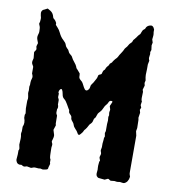

<svg xmlns="http://www.w3.org/2000/svg" viewBox="-88 -875 865 956"><g transform="rotate(10 345.0 -397.0)"><path d="M56.2 -235.8V-251Q59.1 -256.8 59.1 -259.8L56.2 -283.2V-321.8L58.1 -333Q58.1 -341.3 55.7 -351.1Q53.2 -360.4 54.2 -366.2Q55.2 -372.1 55.2 -374L54.2 -393.1L56.2 -402.8V-413.6Q56.2 -421.9 57.1 -423.8L61 -439Q63 -446.3 56.2 -460V-493.2Q56.2 -495.1 50.3 -504.4Q44.4 -513.7 48.8 -527.8L50.8 -536.1L47.9 -565.9Q48.8 -569.3 52.7 -574.2Q56.6 -579.1 56.6 -582Q57.1 -585 55.7 -588.9Q54.2 -592.8 54.2 -595.7Q54.2 -598.6 59.1 -613.8Q59.1 -615.7 53.7 -628.4Q48.3 -641.1 52.2 -654.3Q56.2 -667 55.7 -670.4Q55.2 -673.8 55.2 -682.6Q55.2 -691.4 53.2 -696.8L47.9 -710L50.8 -721.2L51.8 -733.9V-740.2L48.8 -752.9Q42.5 -777.8 62 -784.2Q64.9 -785.2 70.3 -788.6Q76.2 -792 77.1 -792Q78.1 -792 92.3 -783.2Q106.4 -774.4 110.8 -755.9Q111.8 -752 112.8 -750Q114.7 -748 120.1 -743.7Q125.5 -739.3 130.9 -728Q130.9 -723.6 130.9 -719.2Q133.8 -715.3 142.1 -706.5Q150.4 -697.8 156.7 -684.6Q167 -662.6 180.7 -650.9Q193.8 -639.2 196.3 -630.4Q198.2 -622.1 205.1 -615.2Q211.9 -608.4 213.4 -606.9Q215.8 -603.5 217.8 -598.1Q219.7 -592.8 224.6 -588.9Q230 -585 233.4 -581.5Q237.3 -578.1 240.2 -571.3Q243.2 -564.5 253.4 -552.2Q263.7 -539.6 266.1 -533.2Q268.1 -526.9 269.5 -524.4Q271 -522 276.4 -517.1Q281.2 -511.7 285.2 -506.8Q289.1 -502 290 -501L291 -491.2V-486.8Q291 -477.5 298.3 -471.2Q305.7 -464.8 308.6 -461.9Q311.5 -459 322.8 -436.5Q334.5 -414.1 347.7 -430.7Q353 -437 353 -444.8Q353 -452.6 358.9 -460Q364.7 -466.8 367.2 -472.2Q369.6 -477.5 374.5 -485.4Q378.9 -492.7 379.9 -497.1L382.8 -508.8Q384.8 -511.7 390.6 -513.7Q396.5 -515.6 397.5 -518.1Q398.9 -520 399.9 -525.4Q401.9 -535.2 405.8 -538.1Q409.7 -541 410.6 -543Q411.1 -544.9 412.1 -546.9Q413.1 -548.8 413.6 -550.3Q415.5 -555.2 420.4 -560.5Q425.8 -565.4 426.8 -569.3Q427.7 -573.2 428.7 -574.2Q429.7 -576.2 434.1 -579.1Q438 -582 439 -583.5Q439.9 -585 440.9 -587.4Q441.9 -589.8 445.8 -594.7Q449.7 -599.6 451.7 -602.1Q460.9 -610.4 463.9 -617.2Q466.8 -624.5 476.1 -637.7Q484.9 -650.9 486.8 -656.7Q488.8 -662.6 494.6 -668.5Q500 -673.8 503.9 -681.6Q507.8 -689.5 513.2 -693.8Q518.1 -698.2 519.5 -700.2Q521 -702.1 522 -706.5Q522.9 -710.9 525.9 -713.9Q528.8 -716.8 530.3 -718.8Q531.2 -720.7 533.2 -722.7Q535.2 -724.1 540 -731.9Q544.9 -739.7 553.2 -747.1Q555.2 -751 557.1 -757.3Q560.5 -768.1 566.4 -772Q572.3 -775.9 573.2 -779.3Q576.7 -792 592.3 -796.9Q608.4 -802.2 615.2 -784.2Q617.2 -783.2 616.7 -775.4Q616.2 -767.6 617.7 -761.2Q619.1 -754.4 617.7 -744.6Q616.2 -735.4 616.2 -731L621.1 -715.8L618.2 -701.2L621.1 -678.2L617.2 -667Q617.2 -665 618.2 -661.1Q619.1 -657.2 617.7 -650.4Q616.2 -643.6 616.2 -637.7Q616.2 -631.8 620.1 -624L616.2 -604V-581.1L615.2 -551.8Q615.2 -544.9 616.2 -539.1L619.1 -523.9L616.2 -510.7L619.1 -498L612.8 -476.1L616.2 -465.8L615.2 -434.1Q616.2 -426.3 616.2 -423.8L619.1 -418L616.2 -398.9L621.1 -386.7L616.2 -375L620.1 -360.8L616.2 -335L618.2 -324.2Q619.1 -315.4 619.1 -283.2L616.2 -267.1L621.1 -245.1V-62Q621.1 -50.8 622.1 -49.8L626 -38.1Q622.1 -9.3 602.1 -2Q598.6 -1 590.8 -2.4Q583 -3.9 581.1 -3.9L566.9 -2L553.2 -3.9L535.2 -2Q532.2 -2 527.3 -5.9Q522.5 -9.8 519.5 -9.3Q517.1 -8.8 512.2 -5.9Q506.8 -2.9 503.9 -2L475.1 -4.9Q468.8 -4.9 462.9 -12.2Q458 -19.5 460 -33.2Q461.9 -46.9 460.4 -53.7Q459 -61 461.9 -85.9Q464.8 -88.9 464.8 -91.8L460 -105Q459 -108.4 461.4 -115.2Q463.9 -122.1 463.9 -126Q463.9 -129.9 461.4 -135.7Q459 -142.1 460 -145L461.9 -155.8Q462.9 -158.2 462.4 -166Q461.9 -173.8 462.4 -177.7Q462.9 -181.6 463.4 -186.5Q463.9 -191.9 464.4 -196.8Q464.8 -201.7 464.8 -206.1L467.8 -213.9L464.8 -231L467.8 -241.2V-276.9Q467.8 -286.1 469.2 -294.9L467.8 -313L470.2 -321.8Q469.7 -323.2 468.8 -330.6Q467.8 -337.9 469.7 -343.3Q471.2 -348.6 470.2 -352.1L465.8 -366.2Q465.8 -370.1 469.7 -377Q473.1 -383.8 474.6 -388.7Q476.1 -393.6 469.2 -394Q460 -394.5 456.1 -384.8Q452.1 -375 446.8 -370.1Q441.4 -365.2 436 -352.1Q430.7 -338.9 422.9 -331.1Q415 -323.2 413.1 -319.3Q411.1 -315.4 409.2 -308.6Q407.2 -301.8 406.2 -299.8Q405.3 -297.9 402.3 -295.4Q399.9 -293 398.9 -290.5Q397.9 -288.1 397 -283.2Q395.5 -278.3 394.5 -274.4Q393.6 -270.5 381.8 -258.8Q371.1 -237.8 366.2 -232.9Q360.8 -228 358.9 -222.7Q356.4 -216.3 354 -213.9Q351.1 -210.9 347.7 -206.1Q337.4 -191.4 329.1 -209.5Q326.2 -215.8 316.9 -225.1Q307.6 -234.4 305.2 -243.2Q302.7 -252 294.9 -260.3Q287.1 -268.6 287.1 -276.9Q287.1 -284.7 279.3 -291.5Q271.5 -298.3 271 -304.2Q271 -310.1 270 -312.5Q269 -314.9 265.6 -319.3Q262.7 -323.7 253.9 -339.8Q245.1 -356 235.8 -362.8Q226.6 -369.6 224.6 -383.3Q218.8 -416 209 -407.2Q202.1 -400.4 202.1 -389.2Q205.1 -386.7 205.1 -382.8Q205.1 -378.9 204.6 -372.6Q204.1 -366.2 205.1 -364.3Q206.1 -362.3 208 -358.4Q210 -355 210 -352.1V-330.1Q212.9 -324.2 212.9 -317.4Q212.9 -310.5 210 -307.1Q208 -287.6 211.4 -282.2Q214.8 -277.3 215.3 -274.9Q215.8 -272.5 215.8 -234.9L217.8 -226.1L210 -202.1L217.8 -176.8Q218.8 -168 215.3 -157.2Q211.9 -146.5 211.9 -145.5Q211.9 -144 212.4 -141.6Q212.9 -139.2 213.9 -137.7Q214.8 -136.7 215.8 -133.8Q217.8 -127.9 216.3 -121.6Q214.8 -115.7 215.3 -105Q215.8 -94.2 215.8 -83Q215.8 -71.8 217.8 -60.1Q221.2 -56.6 221.2 -51.8V-39.1L223.1 -32.2L219.2 -18.1Q217.8 -17.1 217.8 -12.2Q217.8 -7.3 215.3 -4.4Q212.9 -1.5 202.1 0Q191.9 2 189.5 1.5Q187 1 184.1 0Q181.2 -1 179.2 -1L169.9 0Q149.9 -2 147 -1L132.8 3.9L111.8 0Q108.9 0 103 2.4Q97.2 4.9 91.3 1.5Q85 -2 83 -2.9L75.2 -2Q64 -2.9 59.1 -10.7Q54.2 -18.6 54.2 -24.9L56.2 -50.8V-70.8Q59.1 -73.7 59.1 -81.5L55.2 -100.1Q58.1 -136.7 55.7 -146Q53.2 -154.3 54.7 -160.2Q56.2 -166 56.2 -168V-190.9Q61 -200.7 61 -211.9Q61 -223.1 56.2 -235.8Z"/></g></svg>

Font: AntiqueNobleBoldCondensed
Style: BoldCondensed
Weight: 700
Version: Version 001.000